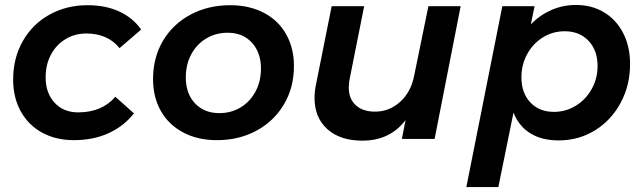

<svg xmlns="http://www.w3.org/2000/svg" viewBox="-20 -560 2592 774"><path d="M33 -239Q33 -326 72 -394.5Q111 -463 179.5 -501Q248 -539 333 -539Q406 -539 461 -513.5Q516 -488 549 -441L462 -366Q414 -425 328 -425Q282 -425 244.5 -402.5Q207 -380 185.5 -340Q164 -300 164 -248Q164 -185 200 -146Q236 -107 295 -107Q391 -107 445 -170L520 -103Q479 -51 417.5 -23Q356 5 278 5Q205 5 149.5 -25.5Q94 -56 63.5 -111.5Q33 -167 33 -239Z M1165 -294Q1165 -207 1124.5 -139Q1084 -71 1013.5 -33Q943 5 854 5Q777 5 718.5 -26Q660 -57 628.5 -112.5Q597 -168 597 -241Q597 -328 637 -395.5Q677 -463 748 -501Q819 -539 908 -539Q985 -539 1043.5 -508.5Q1102 -478 1133.5 -422Q1165 -366 1165 -294ZM729 -248Q729 -183 766 -143.5Q803 -104 864 -104Q912 -104 950 -127Q988 -150 1010 -191Q1032 -232 1032 -284Q1032 -348 995.5 -388Q959 -428 898 -428Q850 -428 811.5 -405Q773 -382 751 -341Q729 -300 729 -248Z M1248 -165Q1248 -192 1254 -220L1317 -535H1448L1389 -239Q1386 -223 1386 -207Q1386 -162 1414 -136Q1442 -110 1492 -110Q1549 -110 1592.5 -149Q1636 -188 1649 -252L1707 -535H1837L1732 0H1600L1615 -76Q1552 7 1441 7Q1351 7 1299.5 -39.5Q1248 -86 1248 -165Z M2520 -302Q2520 -216 2482 -145.5Q2444 -75 2378.5 -34.5Q2313 6 2232 6Q2164 6 2118 -22.5Q2072 -51 2050 -106L1989 194H1860L2005 -535H2135L2120 -462Q2156 -499 2202.5 -519.5Q2249 -540 2302 -540Q2366 -540 2415.5 -510Q2465 -480 2492.5 -426Q2520 -372 2520 -302ZM2082 -248Q2082 -185 2118 -147Q2154 -109 2213 -109Q2261 -109 2301.5 -134Q2342 -159 2365.5 -201.5Q2389 -244 2389 -294Q2389 -357 2352.5 -395.5Q2316 -434 2256 -434Q2208 -434 2168 -409Q2128 -384 2105 -341.5Q2082 -299 2082 -248Z"/></svg>

Font: Gontserrat Medium
Style: Italic
Weight: 500
Italic angle: -11.3°
Designer: Julieta Ulanovsky
Foundry: Julieta Ulanovsky
Version: Version 6.001